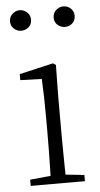

<svg xmlns="http://www.w3.org/2000/svg" viewBox="-54 -794 433 829"><g transform="rotate(-5 162.5 -380.0)"><path d="M63 -671Q46 -671 32 -683Q18 -695 18 -715Q18 -735 32 -747.5Q46 -760 63 -760Q81 -760 95 -747.5Q109 -735 109 -715Q109 -695 95 -683Q81 -671 63 -671ZM253 -671Q235 -671 221 -683Q207 -695 207 -715Q207 -735 221 -747.5Q235 -760 253 -760Q271 -760 284.5 -747.5Q298 -735 298 -715Q298 -695 284.5 -683Q271 -671 253 -671ZM45 0V-27L156 -38H175L280 -27V0ZM133 0Q134 -24 135 -64.5Q136 -105 136.5 -149Q137 -193 137 -226V-281Q137 -332 136 -375Q135 -418 133 -456L40 -459V-485L187 -519L199 -511L197 -377V-226Q197 -193 197.5 -149Q198 -105 198.5 -64.5Q199 -24 200 0Z"/></g></svg>

Font: Noto Serif TC ExtraLight ExtraLight
Style: Regular
Weight: 250
Version: Version 2.003-H1;hotconv 1.1.1;makeotfexe 2.6.0